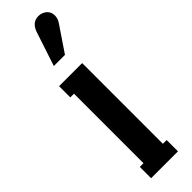

<svg xmlns="http://www.w3.org/2000/svg" viewBox="-256 -725 721 721"><g transform="rotate(-45 104.5 -365.0)"><path d="M130.9 -556.2H71.8L116.2 -690.9Q129.4 -730 163.1 -730Q182.1 -730 195.6 -718.3Q209 -706.5 209 -688Q209 -671.4 198.2 -655.8ZM174.8 0H32.2V-60.1H51.8V-429.2H32.2V-488.8H154.8V-60.1H174.8Z"/></g></svg>

Font: Margherita Bold
Style: Regular
Weight: 700
Designer: James Puckett
Foundry: Dunwich Type Founders
Version: Version 1.008;hotconv 1.0.109;makeotfexe 2.5.65596